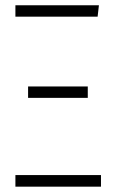

<svg xmlns="http://www.w3.org/2000/svg" viewBox="-20 -704 438 724"><path d="M353 -684.1 348.1 -641.1H38.1V-684.1ZM311 -377.9V-335H85.9V-377.9ZM360.8 -43.9V0H38.1V-43.9Z"/></svg>

Font: Fira Sans Compressed ExtraLight
Style: Regular
Weight: 250
Width: 1
Designer: Carrois Corporate & Edenspiekermann AG
Foundry: Carrois Corporate GbR & Edenspiekermann AG
Version: Version 4.203;PS 004.203;hotconv 1.0.88;makeotf.lib2.5.64775